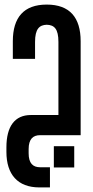

<svg xmlns="http://www.w3.org/2000/svg" viewBox="-20 -590 404 838"><path d="M184 -570C84 -570 36 -514 36 -410V-333H133V-407C133 -464 152 -481 184 -482C217 -481 235 -464 235 -407V-88H115C44 -88 8 -38 8 53V73C8 171 57 228 152 228H198V140H155C124 140 105 123 105 79V61C105 17 124 0 155 0H332V-410C332 -514 284 -570 184 -570ZM215 48V141H304V48Z"/></svg>

Font: Modon Arabic
Style: Bold
Weight: 700
Designer: Ahmedzaza
Foundry: Ahmedzaza
Version: Version 2.010